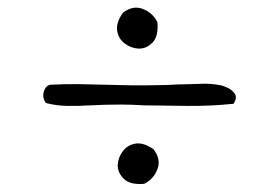

<svg xmlns="http://www.w3.org/2000/svg" viewBox="-20 -587 718 494"><path d="M292 -318Q270 -318 251 -317.5Q232 -317 214 -316Q181 -314 153 -314.5Q125 -315 98 -322Q88 -336 93 -352Q98 -368 111 -369Q148 -371 181.5 -370.5Q215 -370 251 -369Q282 -368 316 -367.5Q350 -367 391 -368Q408 -368 423 -369Q438 -370 450 -370Q481 -371 502.5 -371.5Q524 -372 545 -368Q553 -367 565 -361.5Q577 -356 584 -346Q591 -336 581 -320Q524 -314 462.5 -314.5Q401 -315 349 -316Q334 -317 319.5 -317.5Q305 -318 292 -318ZM351 -114Q314 -111 298 -127.5Q282 -144 283 -163Q284 -182 296 -198Q308 -214 328.5 -217.5Q349 -221 375 -203Q395 -177 385 -151.5Q375 -126 351 -114ZM336 -462Q317 -463 301 -475Q285 -487 281.5 -507.5Q278 -528 296 -554Q322 -574 347.5 -564Q373 -554 385 -530Q388 -493 372 -477Q356 -461 336 -462Z"/></svg>

Font: Yuji Hentaigana Akebono
Style: Regular
Weight: 400
Designer: Kataoka Yuji
Foundry: Kinuta Font Factory
Version: Version 3.002